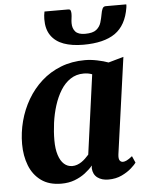

<svg xmlns="http://www.w3.org/2000/svg" viewBox="-56 -857 695 913"><g transform="rotate(-5 291.0 -401.0)"><path d="M482 -105.5Q479.5 -85 485 -76.5Q490.5 -68 501 -68Q508.5 -68 519 -73Q529.5 -78 545.5 -91L559.5 -59Q554 -50.5 535.5 -33.8Q517 -17 488.8 -3.5Q460.5 10 424.5 10Q393 10 372.5 -5.2Q352 -20.5 350 -50.5L351.5 -63.5Q336 -45 314 -28.2Q292 -11.5 263.8 -0.8Q235.5 10 200 10Q141.5 10 103.8 -17.5Q66 -45 48 -91.2Q30 -137.5 30 -193.5Q30 -249 44.2 -303Q58.5 -357 86.2 -404.5Q114 -452 154.2 -488.2Q194.5 -524.5 246.8 -545Q299 -565.5 362 -565.5Q390 -565.5 421.2 -559Q452.5 -552.5 473.5 -544.5L546 -565ZM391 -495.5Q382 -499 371.8 -500.8Q361.5 -502.5 350.5 -502.5Q315 -502.5 287.5 -484.2Q260 -466 240.5 -434.5Q221 -403 208.5 -363.5Q196 -324 190.2 -281.2Q184.5 -238.5 184.5 -198Q184.5 -157 193.8 -128Q203 -99 219.8 -84Q236.5 -69 259 -69Q271 -69 282.2 -73Q293.5 -77 303.5 -83.8Q313.5 -90.5 322.2 -99Q331 -107.5 339 -116.5ZM304.5 -812.5Q313 -812.5 315.5 -806.5Q318 -800.5 318 -790.5Q318 -780 316.2 -768.2Q314.5 -756.5 314.5 -746Q314.5 -721 328.2 -705.5Q342 -690 374.5 -690Q411.5 -690 428.2 -703.5Q445 -717 451 -737.2Q457 -757.5 460.5 -777.5Q462.5 -790.5 467.2 -801.5Q472 -812.5 483 -812.5H581.5Q581.5 -809 581.5 -805.2Q581.5 -801.5 580.5 -797Q567 -713.5 513.8 -676.2Q460.5 -639 362 -639Q307.5 -639 268.2 -653.2Q229 -667.5 207.8 -698Q186.5 -728.5 187 -776.5Q187 -785 188 -794.2Q189 -803.5 191 -812.5Z"/></g></svg>

Font: Merriweather 24pt ExtraBold
Style: Italic
Weight: 800
Italic angle: -7.8°
Version: Version 2.101